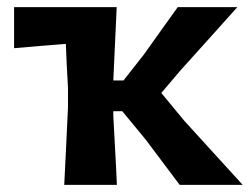

<svg xmlns="http://www.w3.org/2000/svg" viewBox="-20 -518 706 538"><path d="M160 0Q163 -54.5 165.2 -104.8Q167.5 -155 170.5 -217V-272Q168.5 -307 167 -337Q165.5 -367 164.5 -395Q129 -392.5 92.2 -389.2Q55.5 -386 19.5 -383V-498H307Q304.5 -445 302.2 -394.5Q300 -344 297.5 -292.5H326L383 -365Q406.5 -398 430.2 -431.2Q454 -464.5 478 -498H645Q605 -453.5 565.2 -409Q525.5 -364.5 485.5 -320.5L432 -257.5L496 -180Q537 -135 578.2 -89.8Q619.5 -44.5 660 0H483.5Q460 -31.5 436 -63.2Q412 -95 388.5 -126.5L322.5 -206.5H297.5V-193Q300 -140.5 302.8 -94.8Q305.5 -49 307.5 0Z"/></svg>

Font: Commissioner Loud SemiBold
Style: Regular
Weight: 600
Designer: Kostas Bartsokas
Foundry: Kostas Bartsokas
Version: Version 1.000; ttfautohint (v1.8.3)